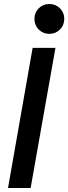

<svg xmlns="http://www.w3.org/2000/svg" viewBox="-20 -939 341 959"><path d="M20 0 143 -700H257L133 0ZM226 -770Q195 -770 173.5 -791.5Q152 -813 152 -845Q152 -876 173.5 -897.5Q195 -919 226 -919Q258 -919 279.5 -897.5Q301 -876 301 -845Q301 -813 279.5 -791.5Q258 -770 226 -770Z"/></svg>

Font: Rethink Sans SemiBold
Style: Italic
Weight: 600
Italic angle: -10°
Designer: The Rethink Sans project authors (Hans Thiessen). DM Sans designed by Colophon Foundry.
Foundry: Rethink Communications LLC
Version: Version 1.001